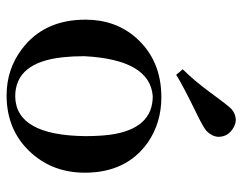

<svg xmlns="http://www.w3.org/2000/svg" viewBox="-92 -588 689 544"><g transform="rotate(90 252.0 -315.5)"><path d="M138.7 -210Q148.4 -396.5 252 -404.3Q344.7 -404.3 361.3 -283.2Q365.2 -252 365.2 -213.9Q363.3 -16.6 252.9 -14.6Q155.3 -14.6 141.6 -151.4Q138.7 -177.7 138.7 -210ZM254.9 -428.7Q150.4 -428.7 86.9 -357.4Q35.2 -298.8 35.2 -213.9Q35.2 -95.7 119.1 -33.2Q175.8 9.8 250 9.8Q351.6 9.8 415 -62.5Q468.8 -124 468.8 -211.9Q468.8 -330.1 382.8 -390.6Q327.1 -428.7 254.9 -428.7ZM350.6 -556.6Q366.2 -572.3 367.2 -589.8Q367.2 -619.1 339.8 -633.8Q329.1 -639.6 318.4 -639.6Q301.8 -638.7 289.1 -627.9Q279.3 -619.1 240.2 -565.4Q207 -520.5 175.8 -489.3L191.4 -470.7Q216.8 -487.3 306.6 -531.2Q338.9 -546.9 350.6 -556.6Z"/></g></svg>

Font: Abhaya Libre SemiBold
Style: Regular
Weight: 600
Designer: Pushpananda Ekanayake, Sol Matas, Pathum Egodawatta
Foundry: Mooniak
Version: Version 1.050 ; ttfautohint (v1.6)